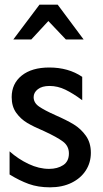

<svg xmlns="http://www.w3.org/2000/svg" viewBox="-20 -792 440 822"><path d="M190 -69Q147 -69 102.5 -90Q58 -111 21 -144V-45Q63 -19 103 -4.5Q143 10 194 10Q247 10 286.5 -9.5Q326 -29 347.5 -62.5Q369 -96 369 -138Q369 -181 347.5 -211Q326 -241 295.5 -259.5Q265 -278 217 -299Q170 -320 147 -336Q124 -352 124 -376Q124 -396 142 -410Q160 -424 192 -424Q227 -424 260 -408Q293 -392 332 -363V-463Q273 -503 191 -503Q116 -503 73 -468.5Q30 -434 30 -376Q30 -336 49.5 -309Q69 -282 97 -265.5Q125 -249 170 -230Q224 -205 249.5 -186Q275 -167 275 -135Q275 -101 250.5 -85Q226 -69 190 -69ZM227 -772H149L37 -623H114L187 -702L262 -623H338Z"/></svg>

Font: Geom
Style: Regular
Weight: 400
Version: Version 1.102